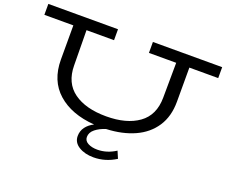

<svg xmlns="http://www.w3.org/2000/svg" viewBox="-143 -912 1616 1370"><g transform="rotate(20 665.5 -226.5)"><path d="M1325 -603H1106V-344Q1106 -232 1054.5 -154Q1003 -76 911 -34.5Q819 7 698 12Q652 26 620 51.5Q588 77 588 112Q588 141 617 156.5Q646 172 688 172Q761 172 827 129L850 183Q771 233 681 233Q615 233 569.5 205Q524 177 524 128Q524 89 546 59.5Q568 30 606 11Q430 -2 327.5 -93Q225 -184 225 -344V-603H5V-686H534V-603H325L328 -336Q329 -204 419.5 -138.5Q510 -73 666 -73Q820 -73 911.5 -138.5Q1003 -204 1004 -337L1006 -603H799V-686H1325Z"/></g></svg>

Font: BioRhyme Expanded
Style: Regular
Weight: 400
Width: 7
Designer: Aoife Mooney
Foundry: Aoife Mooney Type
Version: Version 1.001